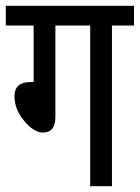

<svg xmlns="http://www.w3.org/2000/svg" viewBox="-20 -642 482 662"><path d="M291 -554V0H366V-554H442V-622H0V-554H96V-359H84Q30 -359 30 -310Q30 -265 63.5 -225Q97 -185 128 -185Q171 -185 171 -239V-554Z"/></svg>

Font: Noto Sans Devanagari Extra Condensed
Style: Regular
Weight: 400
Width: 2
Designer: Monotype Design Team
Foundry: Monotype Imaging Inc.
Version: 1.000